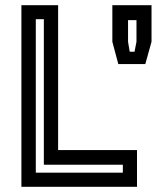

<svg xmlns="http://www.w3.org/2000/svg" viewBox="-20 -720 604 740"><path d="M62.5 0V-700H204V-141.5H508V0ZM118 -54.5H453.5V-85H149V-646H118ZM436 -473 413 -559V-700H564V-559L540 -473ZM480 -520.5H498.5L506 -559V-642.5H473.5V-559Z"/></svg>

Font: Tourney SemiBold
Style: Regular
Weight: 600
Version: Version 1.015